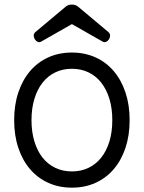

<svg xmlns="http://www.w3.org/2000/svg" viewBox="-20 -824 640 854"><path d="M43 -289.6Q43 -357.4 61.5 -412.8Q80.1 -468.3 113.8 -507.8Q147.5 -547.4 194.8 -568.8Q242.2 -590.3 299.8 -590.3Q357.4 -590.3 404.8 -568.8Q452.1 -547.4 485.8 -507.8Q519.5 -468.3 538.1 -412.8Q556.6 -357.4 556.6 -289.6Q556.6 -221.7 538.1 -166.3Q519.5 -110.8 485.8 -71.5Q452.1 -32.2 404.8 -10.7Q357.4 10.7 299.8 10.7Q242.2 10.7 194.8 -10.7Q147.5 -32.2 113.8 -71.5Q80.1 -110.8 61.5 -166.3Q43 -221.7 43 -289.6ZM120.1 -289.6Q120.1 -236.8 133.1 -194.6Q146 -152.3 169.4 -122.8Q192.9 -93.3 226.1 -77.4Q259.3 -61.5 299.8 -61.5Q340.3 -61.5 373.5 -77.4Q406.7 -93.3 430.2 -122.8Q453.6 -152.3 466.6 -194.6Q479.5 -236.8 479.5 -289.6Q479.5 -342.3 466.6 -384.5Q453.6 -426.8 430.2 -456.5Q406.7 -486.3 373.5 -502.2Q340.3 -518.1 299.8 -518.1Q259.3 -518.1 226.1 -502.2Q192.9 -486.3 169.4 -456.5Q146 -426.8 133.1 -384.5Q120.1 -342.3 120.1 -289.6ZM163.6 -639.2Q155.3 -634.3 147.5 -637.9Q139.6 -641.6 134.8 -649.4Q129.9 -657.2 129.9 -666Q129.9 -674.8 137.7 -681.6L272.9 -794.9Q283.7 -803.7 299.8 -803.7Q315.4 -803.7 326.7 -794.9L461.9 -681.6Q469.7 -674.8 469.7 -666Q469.7 -657.2 464.8 -649.4Q460 -641.6 452.1 -637.9Q444.3 -634.3 436 -639.2L299.8 -716.8Z"/></svg>

Font: Courier Prime
Style: Regular
Weight: 400
Designer: Alan Dague-Greene
Foundry: Quote-Unquote Apps
Version: Version 1.203